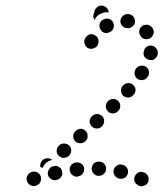

<svg xmlns="http://www.w3.org/2000/svg" viewBox="-20 -626 590 677"><path d="M487 29Q497 26 502 17Q504 13 504 8Q505 3 503 -2Q502 -7 498 -11Q495 -14 491 -17H489Q480 -22 470 -19Q461 -15 456 -6Q454 -2 453 3Q453 8 454 13Q456 18 459 21Q463 25 467 27L468 28Q477 33 487 29ZM116 24Q120 21 122 16Q124 12 125 7Q125 2 124 -3Q121 -13 112 -18Q103 -23 93 -20L91 -19Q87 -18 83 -15Q79 -12 77 -7Q74 -3 74 2Q73 7 75 12Q78 22 87 27Q96 32 106 29L107 28Q112 27 116 24ZM196 -3Q202 -11 199 -21Q198 -26 196 -30Q193 -34 188 -37Q184 -40 179 -41Q174 -41 170 -40H168Q158 -38 153 -29Q147 -20 149 -10Q150 -5 153 -1Q156 3 160 5Q164 8 169 9Q174 10 179 9L180 8Q191 6 196 -3ZM411 4Q415 3 420 1Q424 -2 427 -6Q430 -10 431 -15Q433 -25 428 -34Q422 -43 412 -45H411Q406 -47 401 -46Q396 -45 392 -42Q388 -40 385 -36Q382 -32 381 -27Q378 -17 384 -8Q389 1 399 3L401 4Q406 5 411 4ZM264 -7Q268 -9 271 -13Q274 -17 276 -21Q277 -26 277 -31Q276 -41 268 -48Q260 -54 249 -53H248Q243 -53 239 -50Q234 -48 231 -44Q228 -40 226 -35Q225 -31 226 -26Q227 -15 235 -9Q243 -2 253 -3L254 -4Q259 -4 264 -7ZM346 -13Q354 -20 354 -30Q355 -35 353 -40Q351 -44 348 -48Q345 -52 340 -54Q335 -56 331 -56H329Q319 -57 311 -50Q304 -42 303 -32Q303 -27 305 -23Q306 -18 310 -14Q313 -11 318 -8Q322 -6 327 -6H328Q339 -6 346 -13ZM122 -38Q121 -44 123 -50Q125 -57 130 -61L131 -62Q138 -68 148 -68Q157 -68 164 -62H163Q155 -60 147 -55Q139 -50 134 -41Q131 -37 129 -33Q126 -36 122 -38Q122 -38 122 -38ZM180 -96Q179 -85 186 -78Q190 -74 194 -72Q198 -70 203 -69Q208 -69 213 -71Q218 -72 222 -76H223Q230 -83 231 -94Q232 -104 225 -112Q218 -119 208 -120Q197 -121 189 -114L188 -113Q181 -106 180 -96ZM238 -147Q238 -137 244 -129Q248 -125 252 -123Q257 -121 262 -121Q267 -121 271 -122Q276 -124 280 -127L281 -128Q285 -131 287 -136Q289 -140 289 -145Q289 -150 288 -155Q286 -160 283 -163Q276 -171 266 -172Q255 -172 248 -165L247 -164Q239 -158 238 -147ZM296 -199Q296 -189 303 -181Q310 -173 320 -173Q330 -172 338 -179L339 -180Q347 -187 347 -198Q348 -208 341 -216Q334 -223 323 -224Q313 -224 305 -217L304 -216Q297 -209 296 -199ZM355 -261Q353 -256 353 -251Q353 -246 355 -242Q356 -237 360 -234Q367 -226 377 -226Q388 -226 395 -233L396 -234Q404 -241 404 -252Q404 -262 397 -270Q389 -277 379 -277Q369 -277 361 -270L360 -269Q357 -265 355 -261ZM407 -306Q407 -295 415 -288Q423 -282 433 -282Q443 -283 450 -291L451 -292Q458 -299 458 -310Q457 -320 449 -327Q441 -334 431 -333Q421 -332 414 -325L413 -324Q406 -316 407 -306ZM455 -363Q457 -353 466 -347Q475 -342 485 -344Q495 -346 500 -355L501 -356Q507 -365 505 -375Q503 -385 494 -391Q485 -396 475 -394Q465 -392 459 -383L458 -382Q453 -373 455 -363ZM490 -425Q496 -417 506 -415Q511 -414 516 -414Q521 -415 525 -418Q529 -421 532 -425Q535 -429 536 -434V-435Q538 -446 532 -454Q526 -463 516 -465Q506 -467 497 -461Q489 -455 487 -445V-444Q484 -434 490 -425ZM327 -486Q325 -496 316 -501Q307 -507 297 -505Q287 -502 282 -493Q281 -492 281 -492Q275 -483 278 -473Q280 -463 289 -457Q298 -452 308 -455Q318 -457 324 -466Q324 -466 324 -467Q329 -476 327 -486ZM494 -488Q504 -487 512 -493Q520 -500 522 -510Q523 -520 517 -528Q516 -529 515 -530Q512 -534 508 -536Q504 -538 499 -539Q494 -539 489 -538Q484 -537 480 -533Q472 -527 471 -517Q470 -506 477 -498Q477 -498 477 -497Q483 -489 494 -488ZM381 -530Q383 -540 378 -549Q372 -558 362 -560Q352 -562 343 -556H342Q333 -550 331 -540Q329 -530 335 -521Q340 -512 350 -510Q360 -508 369 -514H370Q379 -520 381 -530ZM436 -527Q441 -528 445 -531Q449 -533 452 -538Q455 -542 456 -547Q457 -557 452 -565Q446 -574 436 -576H434Q429 -577 425 -576Q420 -575 416 -572Q411 -569 409 -565Q406 -561 405 -556Q403 -546 409 -537Q415 -529 425 -527H426Q431 -526 436 -527ZM311 -578 314 -589Q318 -599 327 -604Q337 -608 346 -605Q353 -602 358 -596Q363 -590 363 -582Q355 -584 348 -582Q339 -580 331 -575H330Q322 -570 317 -562Q315 -559 313 -556Q310 -561 309 -567Q309 -573 311 -578Z"/></svg>

Font: FRB American Cursive Dotted Black
Style: Bold Italic
Weight: 900
Italic angle: -25°
Version: Version 2.0;Modular Font Editor K font №1